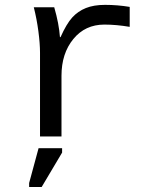

<svg xmlns="http://www.w3.org/2000/svg" viewBox="-20 -558 640 785"><path d="M510.3 -448.2Q455.6 -457.5 406.7 -457.5Q328.1 -457.5 279.8 -398.4Q231.4 -339.4 231.4 -248V0H143.6V-342.3Q143.6 -379.4 137 -429.7Q130.4 -480 118.2 -528.3H201.7Q221.2 -460.9 225.1 -406.2H227.5Q252 -460.9 275.4 -486.6Q298.8 -512.2 331.1 -525.1Q363.3 -538.1 409.7 -538.1Q460.4 -538.1 510.3 -529.8ZM99.1 206.5V190.4L137.7 47.9H233.9V65.9L150.4 206.5Z"/></svg>

Font: Liberation Mono
Style: Regular
Weight: 400
Monospace: yes
Designer: Steve Matteson
Foundry: Ascender Corporation
Version: Version 2.1.5